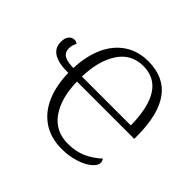

<svg xmlns="http://www.w3.org/2000/svg" viewBox="-170 -928 1142 1142"><g transform="rotate(45 400.5 -357.0)"><path d="M187 -338Q106 -337 65.5 -362Q25 -387 25 -437Q25 -471 39.5 -487.5Q54 -504 75 -504Q90 -504 100 -494Q86 -470 86 -445Q86 -410 111 -395Q136 -380 188 -380Q192 -485 227.5 -562.5Q263 -640 326.5 -682Q390 -724 475 -724Q742 -724 742 -360V-338H260Q263 -199 320.5 -118.5Q378 -38 483 -38Q549 -38 599.5 -60.5Q650 -83 693 -123Q702 -110 702 -97Q702 -72 671.5 -47Q641 -22 589.5 -6Q538 10 479 10Q386 10 321 -34Q256 -78 222.5 -156.5Q189 -235 187 -338ZM671 -380Q667 -683 474 -683Q373 -683 318 -599Q263 -515 260 -380Z"/></g></svg>

Font: Noto Serif Light
Style: Regular
Weight: 300
Designer: Monotype Design Team
Foundry: Monotype Imaging Inc.
Version: Version 1.001